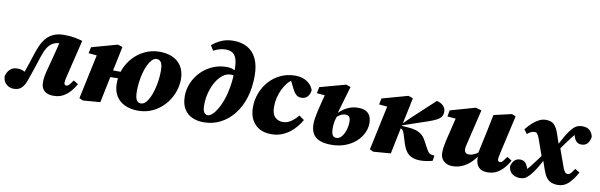

<svg xmlns="http://www.w3.org/2000/svg" viewBox="-54 -1181 5182 1658"><g transform="rotate(10 2537.0 -352.0)"><path d="M89 16Q54 16 26 -7.5Q-2 -31 -5 -77Q4 -115 28.5 -138.5Q53 -162 91 -162Q110 -162 124 -159Q138 -156 151.5 -149Q165 -142 183 -129L201 -116L159 -61L135 -82Q149 -118 161.5 -153.5Q174 -189 186.5 -227.5Q199 -266 213 -309Q226 -349 242.5 -386.5Q259 -424 284 -453.5Q309 -483 347 -500.5Q385 -518 441 -518Q494 -518 533 -510.5Q572 -503 602 -494L523 -167Q519 -150 516.5 -136.5Q514 -123 514 -113Q514 -102 519 -96Q524 -90 533 -90Q546 -90 558 -103.5Q570 -117 590 -145L631 -119Q612 -86 585.5 -55Q559 -24 523.5 -4Q488 16 439 16Q385 16 357.5 -9.5Q330 -35 330 -82Q330 -110 334 -133.5Q338 -157 343 -177L386 -341Q396 -376 404 -412Q412 -448 420 -485L481 -435Q470 -437 455.5 -439Q441 -441 428 -441Q384 -441 355 -424.5Q326 -408 306.5 -375.5Q287 -343 272 -295Q258 -252 245.5 -214.5Q233 -177 221.5 -142.5Q210 -108 197 -73Q182 -31 157.5 -7.5Q133 16 89 16Z M696 12 664 -3 753 -420 814 -386 675 -399 686 -453 912 -516 953 -502 926 -371 895 -228Q883 -171 871.5 -114.5Q860 -58 848 0ZM826 -226 832 -290 1065 -288 1060 -233ZM1179 16Q1116 16 1066 -6.5Q1016 -29 987.5 -74Q959 -119 959 -187Q959 -250 982 -309Q1005 -368 1048 -415Q1091 -462 1150 -490Q1209 -518 1279 -518Q1343 -518 1392.5 -495.5Q1442 -473 1470.5 -428Q1499 -383 1499 -315Q1499 -253 1475.5 -193.5Q1452 -134 1409.5 -87Q1367 -40 1308.5 -12Q1250 16 1179 16ZM1193 -50Q1215 -50 1233.5 -68Q1252 -86 1267 -117Q1282 -148 1293 -187.5Q1304 -227 1310 -270Q1316 -313 1316 -355Q1316 -410 1302 -431Q1288 -452 1264 -452Q1242 -452 1223.5 -433.5Q1205 -415 1190 -384.5Q1175 -354 1164 -314.5Q1153 -275 1147.5 -232.5Q1142 -190 1142 -150Q1142 -92 1156 -71Q1170 -50 1193 -50Z M1754 16Q1700 16 1655.5 -3.5Q1611 -23 1584 -66Q1557 -109 1557 -179Q1557 -240 1581 -296Q1605 -352 1648 -395.5Q1691 -439 1748 -464Q1805 -489 1871 -489Q1900 -489 1919 -482.5Q1938 -476 1952 -465L1989 -462L1976 -416Q1965 -422 1951 -426Q1937 -430 1916 -430Q1879 -430 1846.5 -405Q1814 -380 1789 -337.5Q1764 -295 1749.5 -241.5Q1735 -188 1735 -130Q1735 -101 1740.5 -83.5Q1746 -66 1756.5 -58Q1767 -50 1782 -50Q1797 -50 1818 -68Q1839 -86 1860.5 -121.5Q1882 -157 1900.5 -208.5Q1919 -260 1930.5 -328Q1942 -396 1942 -479Q1942 -543 1929 -576.5Q1916 -610 1892.5 -623Q1869 -636 1836 -636Q1806 -636 1780.5 -628Q1755 -620 1730 -607L1703 -650Q1734 -678 1781 -700Q1828 -722 1890 -722Q1961 -722 2013 -692.5Q2065 -663 2093 -603.5Q2121 -544 2121 -454Q2121 -350 2094.5 -264Q2068 -178 2018.5 -115.5Q1969 -53 1902 -18.5Q1835 16 1754 16Z M2348 16Q2286 16 2242.5 -9Q2199 -34 2176 -79Q2153 -124 2153 -185Q2153 -252 2176 -311.5Q2199 -371 2240.5 -417.5Q2282 -464 2340 -491Q2398 -518 2467 -518Q2507 -518 2539 -506Q2571 -494 2594 -471.5Q2617 -449 2627 -418Q2625 -387 2605.5 -363Q2586 -339 2549 -339Q2521 -339 2502.5 -356.5Q2484 -374 2467 -410L2429 -486H2483V-475H2450Q2426 -462 2405 -436Q2384 -410 2367.5 -376Q2351 -342 2341.5 -302.5Q2332 -263 2332 -222Q2332 -159 2359.5 -132Q2387 -105 2430 -105Q2453 -105 2474.5 -114Q2496 -123 2518 -141Q2540 -159 2561 -185L2606 -153Q2590 -125 2566 -95Q2542 -65 2510 -40Q2478 -15 2437.5 0.5Q2397 16 2348 16Z M2875 16Q2811 16 2770.5 -1Q2730 -18 2711.5 -52Q2693 -86 2693 -134Q2693 -158 2697.5 -186.5Q2702 -215 2710 -250.5Q2718 -286 2729 -328.5Q2740 -371 2753 -422L2816 -389L2676 -401L2687 -456L2913 -518L2953 -504L2884 -269L2890 -261Q2883 -238 2876.5 -218.5Q2870 -199 2866.5 -177.5Q2863 -156 2863 -126Q2863 -86 2874 -68Q2885 -50 2909 -50Q2933 -50 2953 -73Q2973 -96 2984.5 -132.5Q2996 -169 2996 -208Q2996 -235 2985.5 -248.5Q2975 -262 2954 -262Q2930 -262 2909.5 -251Q2889 -240 2867 -218L2851 -264H2882Q2903 -285 2928 -302Q2953 -319 2983.5 -329Q3014 -339 3053 -339Q3110 -339 3139 -310Q3168 -281 3168 -224Q3168 -180 3147.5 -137Q3127 -94 3088.5 -59.5Q3050 -25 2996 -4.5Q2942 16 2875 16Z M3243 12 3211 -3 3300 -420 3361 -386 3222 -399 3233 -453 3459 -516 3500 -502 3473 -371 3442 -228Q3430 -171 3418.5 -114.5Q3407 -58 3395 0ZM3762 0Q3742 6 3713.5 11Q3685 16 3655 16Q3593 16 3556.5 -11.5Q3520 -39 3500 -103L3476 -180Q3470 -199 3464.5 -209Q3459 -219 3451.5 -223.5Q3444 -228 3434 -231L3426 -234V-271H3449L3514 -335L3708 -515Q3740 -509 3763.5 -488Q3787 -467 3787 -432Q3787 -406 3774 -388.5Q3761 -371 3734.5 -357.5Q3708 -344 3668 -330L3444 -254L3446 -251L3500 -247Q3540 -245 3570 -236Q3600 -227 3623 -208.5Q3646 -190 3662 -159L3694 -100Q3707 -75 3717.5 -63.5Q3728 -52 3748 -49L3769 -46Z M3937 16Q3903 16 3879 2.5Q3855 -11 3843 -33Q3831 -55 3831 -82Q3831 -110 3835 -135.5Q3839 -161 3844 -184L3901 -421L3944 -389L3821 -399L3831 -454L4049 -516L4101 -502L4031 -208Q4028 -195 4025.5 -184.5Q4023 -174 4021.5 -165.5Q4020 -157 4020 -148Q4020 -129 4030.5 -118.5Q4041 -108 4058 -108Q4074 -108 4090.5 -113Q4107 -118 4125 -129Q4143 -140 4163 -156L4173 -108H4144Q4117 -69 4085 -41.5Q4053 -14 4016 1Q3979 16 3937 16ZM4243 16Q4192 16 4166 -12Q4140 -40 4140 -94Q4140 -102 4141 -109Q4142 -116 4143 -123H4135L4182 -342Q4189 -377 4196 -410.5Q4203 -444 4210 -480L4366 -516L4401 -502L4325 -167Q4322 -150 4319 -136.5Q4316 -123 4316 -113Q4316 -102 4321 -96Q4326 -90 4336 -90Q4349 -90 4360.5 -103.5Q4372 -117 4392 -145L4433 -119Q4415 -86 4388.5 -55Q4362 -24 4327 -4Q4292 16 4243 16Z M4862 18Q4829 18 4804 8Q4779 -2 4761 -25.5Q4743 -49 4729 -90L4702 -168L4693 -170L4628 -353Q4618 -378 4609 -388Q4600 -398 4585 -398Q4572 -398 4555.5 -391Q4539 -384 4522 -368L4495 -406Q4525 -443 4553 -467.5Q4581 -492 4608.5 -505Q4636 -518 4665 -518Q4714 -518 4738.5 -492Q4763 -466 4779 -417L4809 -329L4819 -325L4888 -133Q4897 -110 4906.5 -100Q4916 -90 4930 -90Q4944 -90 4956 -103Q4968 -116 4987 -145L5028 -120Q4993 -56 4954 -19Q4915 18 4862 18ZM4428 -69Q4436 -103 4455.5 -122.5Q4475 -142 4505 -142Q4536 -142 4553.5 -121.5Q4571 -101 4582 -58L4587 -40L4548 -54L4567 -59Q4576 -70 4584.5 -79.5Q4593 -89 4601 -98Q4624 -128 4650.5 -163Q4677 -198 4703.5 -235Q4730 -272 4752 -305L4757 -269Q4719 -197 4692.5 -146Q4666 -95 4637 -56Q4611 -21 4587.5 -2.5Q4564 16 4529 16Q4490 16 4461.5 -4.5Q4433 -25 4428 -69ZM4773 -211 4763 -247Q4800 -321 4827.5 -371Q4855 -421 4876 -451Q4899 -483 4923 -500.5Q4947 -518 4985 -518Q5026 -518 5049 -497.5Q5072 -477 5079 -441Q5074 -406 5055 -383.5Q5036 -361 5003 -361Q4973 -361 4956 -379Q4939 -397 4931 -432L4920 -463L4965 -447L4944 -444Q4936 -436 4926.5 -426.5Q4917 -417 4910 -408Q4888 -379 4864 -346.5Q4840 -314 4817 -280Q4794 -246 4773 -211Z"/></g></svg>

Font: Source Serif 4 Black
Style: Italic
Weight: 900
Italic angle: -12°
Designer: Frank Grießhammer
Foundry: Adobe Systems Incorporated
Version: Version 4.004;hotconv 1.0.116;makeotfexe 2.5.65601